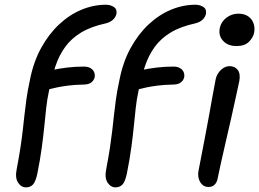

<svg xmlns="http://www.w3.org/2000/svg" viewBox="-20 -780 1096 812"><path d="M90 12.4Q69.4 12.4 56.2 -8Q43 -28.4 50.8 -65.8Q60.4 -115.8 66.3 -154.8Q72.2 -193.8 76.1 -227.4Q80 -261 83.4 -293.1Q86.8 -325.2 91.8 -360.9Q96.8 -396.6 106.2 -440Q121.2 -517.6 153.8 -576.9Q186.4 -636.2 230.3 -677.1Q274.2 -718 324.9 -739Q375.6 -760 428.4 -760Q446.2 -760 461 -750.8Q475.8 -741.6 472.4 -721Q469 -707 457.8 -696.5Q446.6 -686 427.4 -681.2Q364.8 -667.6 323.5 -642.7Q282.2 -617.8 256 -582Q229.8 -546.2 214.3 -499.4Q198.8 -452.6 187 -394.8Q179.4 -360 175.5 -324Q171.6 -288 167.5 -246.9Q163.4 -205.8 156.7 -155.9Q150 -106 137.6 -44Q130.2 -10.6 118.9 0.9Q107.6 12.4 90 12.4ZM168.4 -400Q154 -400 144.6 -407.9Q135.2 -415.8 138.6 -429.4Q141.8 -446.8 155.8 -461.7Q169.8 -476.6 194 -482.4Q229.4 -490.2 264 -494.3Q298.6 -498.4 335.2 -498.4Q351.4 -498.4 362.2 -492.2Q373 -486 377.7 -475.9Q382.4 -465.8 380.4 -453.2Q377.2 -440 366.2 -431.4Q355.2 -422.8 335 -422.4Q294.6 -421.6 267.1 -417.9Q239.6 -414.2 221.5 -410.4Q203.4 -406.6 191 -403.3Q178.6 -400 168.4 -400ZM468.6 12.4Q448 12.4 434.8 -8Q421.6 -28.4 429.4 -65.8Q439 -115.8 444.9 -154.8Q450.8 -193.8 454.7 -227.4Q458.6 -261 462 -293.1Q465.4 -325.2 470.4 -360.9Q475.4 -396.6 484.8 -440Q499.8 -517.6 532.4 -576.9Q565 -636.2 608.9 -677.1Q652.8 -718 703.5 -739Q754.2 -760 807 -760Q824.8 -760 839.6 -750.8Q854.4 -741.6 851 -721Q847.6 -707 836.4 -696.5Q825.2 -686 806 -681.2Q743.4 -667.6 702.1 -642.7Q660.8 -617.8 634.6 -582Q608.4 -546.2 592.9 -499.4Q577.4 -452.6 565.6 -394.8Q558 -360 554.1 -324Q550.2 -288 546.1 -246.9Q542 -205.8 535.3 -155.9Q528.6 -106 516.2 -44Q508.8 -10.6 497.5 0.9Q486.2 12.4 468.6 12.4ZM547 -400Q532.6 -400 523.2 -407.9Q513.8 -415.8 517.2 -429.4Q520.4 -446.8 534.4 -461.7Q548.4 -476.6 572.6 -482.4Q608 -490.2 642.6 -494.3Q677.2 -498.4 713.8 -498.4Q730 -498.4 740.8 -492.2Q751.6 -486 756.3 -475.9Q761 -465.8 759 -453.2Q755.8 -440 744.8 -431.4Q733.8 -422.8 713.6 -422.4Q673.2 -421.6 645.7 -417.9Q618.2 -414.2 600.1 -410.4Q582 -406.6 569.6 -403.3Q557.2 -400 547 -400ZM861.8 10.8Q845.8 10.8 835 0.6Q824.2 -9.6 820.1 -26.6Q816 -43.6 820.4 -62Q835.6 -141.2 846.2 -195.9Q856.8 -250.6 864 -291.1Q871.2 -331.6 877.6 -367Q884 -402.4 891.6 -442Q894.6 -458.6 903.7 -471.7Q912.8 -484.8 925 -492.5Q937.2 -500.2 951.4 -500.2Q972.8 -500.2 985.1 -484.6Q997.4 -469 992.4 -439Q987.6 -416.8 978.8 -375.8Q970 -334.8 958.7 -284.6Q947.4 -234.4 935.7 -184.3Q924 -134.2 914.7 -92.2Q905.4 -50.2 900.6 -26Q897.6 -8.8 887.7 1Q877.8 10.8 861.8 10.8ZM980.6 -585.2Q943.8 -585.2 923.4 -607.4Q903 -629.6 909.6 -661.8Q915.2 -688.2 937.7 -705.2Q960.2 -722.2 988 -722.2Q1014.2 -722.2 1030.6 -710.2Q1047 -698.2 1052.8 -679.6Q1058.6 -661 1054.6 -641.2Q1051 -622 1033.1 -603.6Q1015.2 -585.2 980.6 -585.2Z"/></svg>

Font: Shantell Sans Light
Style: Italic
Weight: 300
Italic angle: -11°
Designer: Stephen Nixon, Anya Danilova, Shantell Martin
Foundry: Arrow Type
Version: Version 1.008;[ac192a2d6]